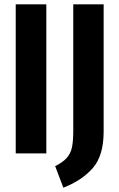

<svg xmlns="http://www.w3.org/2000/svg" viewBox="-20 -712 552 891"><path d="M195 -692V0H53V-692ZM461 -102Q461 10 411 67.5Q361 125 274 159L236 59Q272 41 290 20.5Q308 0 314 -28.5Q320 -57 320 -107V-692H461Z"/></svg>

Font: Fira Sans Extra Condensed SemiBold
Style: Regular
Weight: 600
Width: 1
Designer: Carrois Corporate & Edenspiekermann AG
Foundry: Carrois Corporate GbR & Edenspiekermann AG
Version: Version 4.203